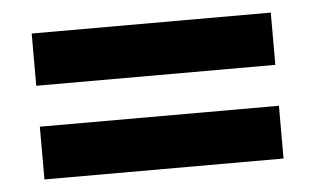

<svg xmlns="http://www.w3.org/2000/svg" viewBox="-33 -546 639 388"><g transform="rotate(-5 286.0 -352.0)"><path d="M43 -394V-500H528V-394ZM43 -204V-311H528V-204Z"/></g></svg>

Font: Noto Sans Tangsa
Style: Bold
Weight: 700
Version: Version 1.504